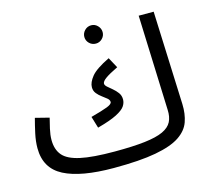

<svg xmlns="http://www.w3.org/2000/svg" viewBox="-107 -856 1095 1003"><g transform="rotate(-15 441.0 -354.5)"><path d="M390 21Q212 21 121 -26Q30 -73 30 -182Q30 -219 39 -260.5Q48 -302 58 -339L133 -320Q127 -298 119.5 -264.5Q112 -231 112 -205Q112 -153 138.5 -121.5Q165 -90 231 -75.5Q297 -61 416 -61Q515 -61 579 -68.5Q643 -76 678.5 -92.5Q714 -109 727.5 -135.5Q741 -162 739 -200L720 -714H801L821 -209Q823 -156 808 -113.5Q793 -71 748 -41Q703 -11 617 5Q531 21 390 21ZM364 -204 345 -267Q408 -284 435 -294.5Q462 -305 462 -317Q462 -328 450.5 -337.5Q439 -347 424.5 -357.5Q410 -368 398.5 -382Q387 -396 387 -416Q387 -442 412 -473Q437 -504 511 -540L542 -483Q496 -461 474.5 -445.5Q453 -430 453 -418Q453 -409 464.5 -399Q476 -389 490.5 -377Q505 -365 516.5 -349.5Q528 -334 528 -313Q528 -294 516 -276.5Q504 -259 469 -241Q434 -223 364 -204ZM467 -631Q446 -631 431.5 -645.5Q417 -660 417 -680Q417 -700 431.5 -715Q446 -730 467 -730Q487 -730 501.5 -715Q516 -700 516 -680Q516 -660 501.5 -645.5Q487 -631 467 -631Z"/></g></svg>

Font: Go Noto Current
Style: Regular
Weight: 400
Designer: Monotype Design Team
Foundry: Monotype Imaging Inc.
Version: Version 2.007; ttfautohint (v1.8) -l 8 -r 50 -G 200 -x 14 -D